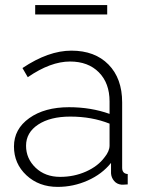

<svg xmlns="http://www.w3.org/2000/svg" viewBox="-20 -729 577 759"><path d="M119.1 -671.9V-709H403.8V-671.9ZM35.2 -149.9Q35.2 -218.8 95.7 -262Q156.2 -305.2 252.9 -305.2Q339.4 -305.2 413.1 -278.8V-328.1Q413.1 -400.4 370.8 -443.1Q328.6 -485.8 256.8 -485.8Q179.7 -485.8 89.8 -423.8L68.8 -460Q171.4 -528.8 262.2 -528.8Q355 -528.8 408.9 -473.9Q462.9 -418.9 462.9 -324.2V-65.9Q462.9 -42.5 484.9 -41V0Q462.9 1.5 460 1Q441.4 -1 430.7 -14.2Q419.9 -27.3 418.9 -43.9V-85Q383.3 -40.5 326.7 -15.4Q270 9.8 208 9.8Q133.8 9.8 84.5 -36.1Q35.2 -82 35.2 -149.9ZM393.1 -106.9Q413.1 -131.3 413.1 -153.8V-240.2Q343.3 -268.1 257.8 -268.1Q178.7 -268.1 130.9 -236.6Q83 -205.1 83 -152.8Q83 -102.1 120.8 -65.9Q158.7 -29.8 217.8 -29.8Q272.9 -29.8 320.3 -51Q367.7 -72.3 393.1 -106.9Z"/></svg>

Font: Rawline Light
Style: Regular
Weight: 300
Designer: Matt McInerney, Pablo Impallari, Rodrigo Fuenzalida
Foundry: Matt McInerney, Pablo Impallari, Rodrigo Fuenzalida
Version: Version 4.020;PS 004.020;hotconv 1.0.88;makeotf.lib2.5.64775